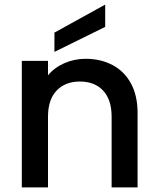

<svg xmlns="http://www.w3.org/2000/svg" viewBox="-20 -816 689 836"><path d="M353 -560Q418 -560 469.5 -533Q521 -506 550 -453Q579 -400 579 -325V0H466V-308Q466 -382 429 -421.5Q392 -461 328 -461Q264 -461 226.5 -421.5Q189 -382 189 -308V0H75V-551H189V-488Q217 -522 260.5 -541Q304 -560 353 -560ZM438 -699 217 -590V-674L438 -796Z"/></svg>

Font: Poppins Cyr Med
Style: Regular
Weight: 500
Designer: Ninad Kale (Devanagari), Jonny Pinhorn (Latin)
Foundry: Indian Type Foundry
Version: 4.004